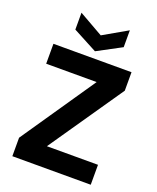

<svg xmlns="http://www.w3.org/2000/svg" viewBox="-166 -1025 921 1123"><g transform="rotate(20 294.0 -463.5)"><path d="M50 0V-115L365 -576H51V-700H537V-585L220 -124H538V0ZM294 -742 143 -822V-927L294 -841L444 -927V-822Z"/></g></svg>

Font: DM Sans Black
Style: Regular
Weight: 900
Designer: Colophon Foundry, Jonny Pinhorn
Foundry: Colophon Foundry
Version: Version 4.004; ttfautohint (v1.8.4.7-5d5b)